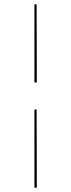

<svg xmlns="http://www.w3.org/2000/svg" viewBox="-20 -772 327 881"><path d="M138 -269.5H148L149 89H138ZM138 -752H148L149 -393.5H138Z"/></svg>

Font: Hepta Slab ExtraLight Thin
Style: Regular
Weight: 250
Version: Version 1.102